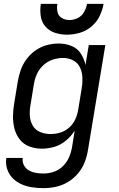

<svg xmlns="http://www.w3.org/2000/svg" viewBox="-20 -764 616 997"><path d="M206 213Q238 213 270.5 206Q303 199 333 181Q363 163 385.5 136Q408 109 420 77.5Q432 46 437 14L527 -530H441L424 -427Q417 -459 399.5 -486Q382 -513 351 -525.5Q320 -538 286 -538Q255 -538 224 -530Q193 -522 165.5 -503Q138 -484 118 -457Q98 -430 87.5 -400Q77 -370 72 -339L54 -229Q48 -195 47.5 -161.5Q47 -128 55 -96.5Q63 -65 82.5 -40Q102 -15 132.5 -3.5Q163 8 197 8Q230 8 262.5 -1.5Q295 -11 322.5 -34Q350 -57 368 -86L354 1Q349 28 338 53.5Q327 79 306 99.5Q285 120 258.5 128.5Q232 137 206 137Q185 137 165.5 133.5Q146 130 129.5 120.5Q113 111 104 93.5Q95 76 98 56H13Q8 85 17 113Q26 141 45.5 161Q65 181 91 192.5Q117 204 146.5 208.5Q176 213 206 213ZM242 -68Q215 -68 189.5 -78Q164 -88 150.5 -111Q137 -134 135 -161.5Q133 -189 138 -217L156 -327Q160 -353 171.5 -379Q183 -405 204.5 -425Q226 -445 253 -454Q280 -463 307 -463Q336 -463 360 -450.5Q384 -438 395.5 -413.5Q407 -389 408 -360.5Q409 -332 404 -304L386 -194Q382 -169 371 -144.5Q360 -120 339 -101.5Q318 -83 293 -75.5Q268 -68 243 -68ZM328 -584Q361 -584 394 -593.5Q427 -603 454.5 -626Q482 -649 497 -680Q512 -711 518 -744H432Q428 -722 416.5 -701.5Q405 -681 384 -670.5Q363 -660 341 -660Q319 -660 301 -670.5Q283 -681 278.5 -702Q274 -723 278 -744H192Q187 -712 191.5 -680.5Q196 -649 216 -626Q236 -603 266 -593.5Q296 -584 328 -584Z"/></svg>

Font: Iosevka Sparkle Oblique
Style: Regular
Weight: 400
Italic angle: -9°
Designer: Belleve Invis
Foundry: Belleve Invis
Version: Version 4.5.0; ttfautohint (v1.8.3)